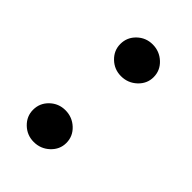

<svg xmlns="http://www.w3.org/2000/svg" viewBox="-133 -429 488 488"><g transform="rotate(45 110.5 -185.5)"><path d="M120.5 -266Q96.2 -266 78.8 -282.7Q61.4 -299.5 61.4 -322.8Q61.4 -346.8 78.8 -363.5Q96.2 -380.2 120.5 -380.2Q145.2 -380.2 163.1 -363.5Q181 -346.8 181 -322.8Q181 -299.5 163.1 -282.7Q145.2 -266 120.5 -266ZM81.9 9.1Q57.6 9.1 40.2 -7.6Q22.8 -24.4 22.8 -47.7Q22.8 -71.7 40.2 -88.4Q57.6 -105.1 81.9 -105.1Q106.6 -105.1 124.5 -88.4Q142.4 -71.7 142.4 -47.7Q142.4 -24.4 124.5 -7.6Q106.6 9.1 81.9 9.1Z"/></g></svg>

Font: Alumni Sans SC Thin
Style: Italic
Weight: 100
Italic angle: -8°
Designer: Robert E. Leuschke
Foundry: Robert E. Leuschke
Version: Version 1.016